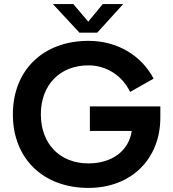

<svg xmlns="http://www.w3.org/2000/svg" viewBox="-20 -910 847 940"><path d="M420 -269H625C611 -172 529 -110 413 -110C273 -110 180 -206 180 -350C180 -494 273 -590 413 -590C502 -590 579 -539 617 -460L732 -525C672 -639 554 -710 413 -710C191 -710 43 -566 43 -350C43 -134 191 10 413 10C624 10 765 -133 765 -334V-389H420ZM456 -750 583 -890H483L412 -804L339 -890H239L369 -750Z"/></svg>

Font: Gully SemiBold
Style: Regular
Weight: 600
Designer: jaikishan Patel
Foundry: MagicType
Version: Version 1.000;Glyphs 3.2 (3242)